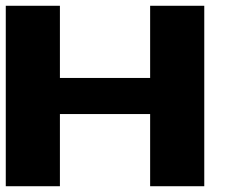

<svg xmlns="http://www.w3.org/2000/svg" viewBox="-20 -645 852 665"><path d="M500 0H687.5V-625H500V-375H187.5V-625H0V0H187.5V-250H500Z"/></svg>

Font: Faithful 32x
Style: Semibold
Weight: 400
Foundry: Faithful Resource Pack
Version: Version 1.0; January 27, 2023